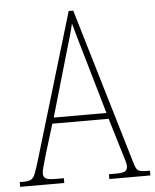

<svg xmlns="http://www.w3.org/2000/svg" viewBox="-55 -758 649 802"><g transform="rotate(-5 270.0 -357.0)"><path d="M-3 0V-20H15Q33 -20 43.5 -25Q54 -30 60.5 -45.5Q67 -61 77 -93L263 -714H282L477 -59Q484 -33 493.5 -26.5Q503 -20 531 -20H543V0H371V-20H396Q430 -20 439.5 -26.5Q449 -33 449 -48Q449 -58 441.5 -81.5Q434 -105 429 -122L390 -251H154L118 -134Q115 -122 109.5 -104.5Q104 -87 100 -71Q96 -55 96 -47Q96 -33 106 -26.5Q116 -20 150 -20H182V0ZM162 -276H383L319 -497Q304 -549 291.5 -591.5Q279 -634 272 -661Q267 -636 254 -593.5Q241 -551 230 -511Z"/></g></svg>

Font: Noto Serif Armenian Condensed Thin
Style: Regular
Weight: 100
Width: 3
Designer: Monotype Design Team
Foundry: Monotype Imaging Inc.
Version: Version 2.008; ttfautohint (v1.8.4.7-5d5b)